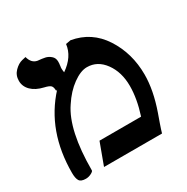

<svg xmlns="http://www.w3.org/2000/svg" viewBox="-136 -688 792 812"><g transform="rotate(-30 260.0 -282.0)"><path d="M269 -530.8 293 -535.2Q387.2 -519 439.7 -438Q492.2 -356.9 492.2 -252.9Q492.2 -176.8 460 -85Q455.1 -71.8 445.1 -43Q435.1 -14.2 431.2 0H147.9L187 -106H390.1Q414.1 -180.2 414.1 -242.2Q414.1 -310.1 380.6 -356Q347.2 -401.9 295.9 -401.9Q265.1 -401.9 227.1 -374.5Q189 -347.2 158.2 -299.8Q96.2 -209 96.2 -13.2Q96.2 -8.3 83.5 -1.7Q70.8 4.9 57.1 4.9Q33.2 4.9 25.6 -7.6Q18.1 -20 18.1 -45.9Q18.1 -250 140.1 -382.8L133.8 -379.9Q133.8 -398.9 126.5 -406Q119.1 -413.1 97.2 -418Q59.1 -426.8 38.6 -447.3Q18.1 -467.8 18.1 -495.1Q18.1 -522.9 36.6 -541.5Q55.2 -560.1 74.2 -564.5L92.8 -568.8Q101.6 -534.7 128.9 -529.8Q150.9 -527.8 164.6 -524.9Q178.2 -522 190.7 -511.5Q203.1 -501 203.1 -482.9Q203.1 -469.7 201.2 -463.9L202.1 -464.8Q200.2 -457 200.2 -452.1Q200.2 -443.4 202.1 -431.2Q262.2 -472.7 269 -530.8Z"/></g></svg>

Font: Linux Libertine
Style: Bold
Weight: 700
Designer: Philipp H. Poll
Foundry: Philipp H. Poll
Version: Version 5.0.3